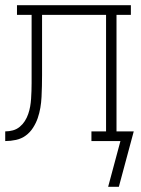

<svg xmlns="http://www.w3.org/2000/svg" viewBox="-20 -540 540 735"><path d="M435 175H394L441 0H330V-37H386V-483H141V-252Q141 -231 140.5 -210.5Q140 -190 139 -169Q138 -148 134.5 -127.5Q131 -107 124.5 -88Q118 -69 106.5 -51Q95 -33 78.5 -21Q62 -9 41.5 -4.5Q21 0 0 0V-37Q15 -37 29.5 -41Q44 -45 55.5 -54.5Q67 -64 75 -76.5Q83 -89 88 -103.5Q93 -118 95.5 -132.5Q98 -147 99 -162Q100 -177 100.5 -192Q101 -207 101 -222V-483H45V-520H481V-483H426V-37H492Z"/></svg>

Font: Iosevka Curly Slab Extralight
Style: Regular
Weight: 200
Monospace: yes
Designer: Belleve Invis
Foundry: Belleve Invis
Version: Version 22.1.2; ttfautohint (v1.8.4)